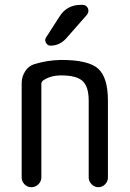

<svg xmlns="http://www.w3.org/2000/svg" viewBox="-20 -780 540 800"><path d="M70.3 -41V-432.6Q70.3 -460 84.5 -482.4Q98.6 -504.9 123 -512.7Q176.8 -529.3 235.4 -530.3Q348.6 -530.3 389.2 -493.7Q429.7 -457 429.7 -360.4V-40Q429.7 -24.4 418 -12.2Q406.2 0 390.1 0Q374 0 361.8 -12.2Q349.6 -24.4 349.6 -40V-360.4Q349.6 -418.9 324.2 -442.4Q298.8 -465.8 235.4 -465.8Q189.5 -465.8 159.2 -444.3Q152.3 -439.5 152.3 -429.7V-41Q152.3 -24.4 140.1 -12.2Q127.9 0 110.8 0Q93.8 0 82 -12.2Q70.3 -24.4 70.3 -41ZM323.2 -759.8Q339.8 -759.8 346.2 -745.6Q352.5 -731.4 341.8 -717.8L255.9 -620.1Q228.5 -589.8 190.4 -589.8Q177.7 -589.8 171.4 -602.1Q165 -614.3 171.9 -624L228.5 -711.9Q258.8 -759.8 317.4 -759.8Z"/></svg>

Font: Rounded Mgen+ 1mn regular
Style: Regular
Weight: 400
Designer: [Source Han Sans]
Ryoko NISHIZUKA  (kana & ideographs); Paul D. Hunt (Latin, Greek & Cyrillic); Wenlong ZHANG  (bopomofo
Version: Version 1.059.20150602